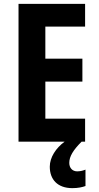

<svg xmlns="http://www.w3.org/2000/svg" viewBox="-20 -734 513 995"><path d="M339 110C339 77 359 44 403 0H421V-119H215V-311H407V-430H215V-596H421V-714H76V0H315C270 33 238 81 238 130C238 196 278 241 355 241C384 241 407 236 423 230V145C413 149 399 154 380 154C355 154 339 136 339 110Z"/></svg>

Font: Noto Sans Telugu Condensed
Style: Bold
Weight: 700
Width: 3
Designer: Jelle Bosma - Monotype Design Team
Foundry: Monotype Imaging Inc.
Version: Version 2.005